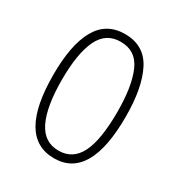

<svg xmlns="http://www.w3.org/2000/svg" viewBox="-137 -633 686 736"><g transform="rotate(30 206.0 -264.5)"><path d="M366 -265Q366 10 207 10Q45 10 45 -267Q45 -400 84.5 -469.5Q124 -539 206 -539Q291 -539 328.5 -466.5Q366 -394 366 -265ZM83 -267Q83 -148 113 -86Q143 -24 207 -24Q270 -24 299.5 -83Q329 -142 329 -266Q329 -378 301.5 -441.5Q274 -505 206 -505Q141 -505 112 -443.5Q83 -382 83 -267Z"/></g></svg>

Font: Noto Sans Lao ExtraCondensed ExtraLight
Style: Regular
Weight: 200
Width: 2
Designer: Monotype Design Team
Foundry: Monotype Imaging Inc.
Version: Version 2.003; ttfautohint (v1.8.4.7-5d5b)